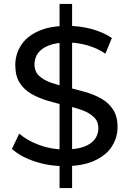

<svg xmlns="http://www.w3.org/2000/svg" viewBox="-20 -840 661 980"><path d="M284 120V-820H348V120ZM309 8Q229 8 156 -16.5Q83 -41 41 -80L78 -158Q118 -123 180 -100Q242 -77 309 -77Q370 -77 408 -91Q446 -105 464 -129.5Q482 -154 482 -185Q482 -221 458.5 -243Q435 -265 397.5 -278.5Q360 -292 315 -302Q270 -312 224.5 -325.5Q179 -339 141.5 -360Q104 -381 81 -416.5Q58 -452 58 -508Q58 -562 86.5 -607.5Q115 -653 174.5 -680.5Q234 -708 326 -708Q387 -708 447 -692Q507 -676 551 -646L518 -566Q473 -596 423 -609.5Q373 -623 326 -623Q267 -623 229 -608Q191 -593 173.5 -568Q156 -543 156 -512Q156 -475 179.5 -453Q203 -431 240.5 -418Q278 -405 323 -394.5Q368 -384 413.5 -371Q459 -358 496.5 -337Q534 -316 557 -281Q580 -246 580 -191Q580 -138 551 -92.5Q522 -47 461.5 -19.5Q401 8 309 8Z"/></svg>

Font: MOST Montserrat Medium
Style: Regular
Weight: 500
Designer: Julieta Ulanovsky
Foundry: Julieta Ulanovsky
Version: Version 8.000;March 11, 2024;FontCreator 15.0.0.2926 64-bit